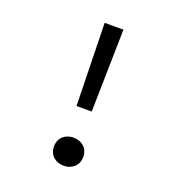

<svg xmlns="http://www.w3.org/2000/svg" viewBox="-134 -839 888 961"><g transform="rotate(20 310.0 -359.0)"><path d="M351 -290.5 360 -730H260L270 -290.5ZM311 12.5C354 12.5 389 -15.5 389 -62.5C389 -109.5 354 -137 311 -137C268 -137 233 -109.5 233 -62.5C233 -15.5 268 12.5 311 12.5Z"/></g></svg>

Font: Monaspace Argon
Style: Regular
Weight: 400
Designer: Riley Cran & the Lettermatic Team
Foundry: Lettermatic
Version: Version 1.200 (Monaspace Argon)